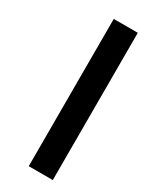

<svg xmlns="http://www.w3.org/2000/svg" viewBox="-217 -860 774 961"><g transform="rotate(30 169.5 -379.5)"><path d="M135 46V-805H274V46Z"/></g></svg>

Font: Noto Sans Kannada UI ExtraCondensed ExtraBold
Style: Regular
Weight: 800
Width: 2
Designer: Jelle Bosma - Monotype Design Team
Foundry: Monotype Imaging Inc.
Version: Version 2.005; ttfautohint (v1.8.4.7-5d5b)